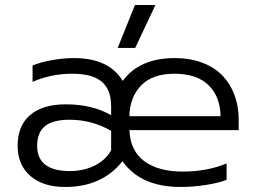

<svg xmlns="http://www.w3.org/2000/svg" viewBox="-20 -725 1015 760"><path d="M445.8 -535.2 514.2 -705.1H595.2L515.1 -535.2ZM237.8 15.1Q150.4 15.1 100.1 -28.6Q49.8 -72.3 49.8 -147.9Q49.8 -227.1 99.1 -269.5Q148.4 -312 241.2 -312Q344.7 -312 419.9 -269V-305.2Q419.9 -369.6 383.1 -401.4Q346.2 -433.1 266.1 -433.1Q181.6 -433.1 108.9 -400.9V-465.8Q139.2 -478.5 185.1 -486.8Q231 -495.1 272.9 -495.1Q411.1 -495.1 465.8 -404.8Q532.2 -495.1 670.9 -495.1Q732.4 -495.1 781.2 -476.6Q830.1 -458 861.1 -425.3Q892.1 -392.6 908.4 -348.4Q924.8 -304.2 924.8 -252V-210H492.2Q495.6 -127.9 551.3 -86.9Q606.9 -45.9 703.1 -45.9Q799.8 -45.9 877 -78.1V-13.2Q846.7 -1 795.2 7.1Q743.7 15.1 694.8 15.1Q536.6 15.1 464.8 -86.9Q384.3 15.1 237.8 15.1ZM492.2 -265.1H853Q851.6 -343.3 805.2 -388.2Q758.8 -433.1 669.9 -433.1Q583.5 -433.1 538.6 -386.7Q493.7 -340.3 492.2 -265.1ZM256.8 -47.9Q311 -47.9 354.7 -69.6Q398.4 -91.3 419.9 -129.9V-207Q343.8 -251 255.9 -251Q188.5 -251 157.7 -225.3Q127 -199.7 127 -147.9Q127 -47.9 256.8 -47.9Z"/></svg>

Font: Prompt Light
Style: Regular
Weight: 300
Designer: Katatrad Team
Foundry: CadsonDemak
Version: Version 1.000;PS 001.000;hotconv 1.0.88;makeotf.lib2.5.64775